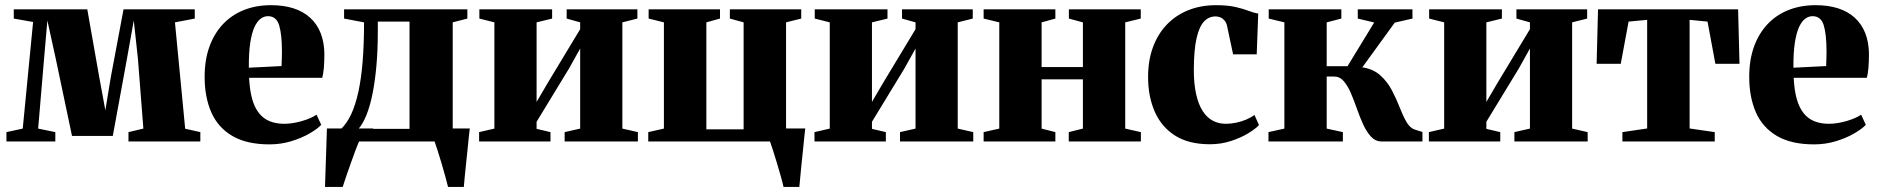

<svg xmlns="http://www.w3.org/2000/svg" viewBox="-20 -560 7436 760"><path d="M5.5 0V-37L70 -51L111 -473L34.5 -486.5V-523H325.5L373 -254L397 -123.5L418.5 -254L469 -523H751V-486.5L672.5 -471.5L713 -50.5L773 -37V0H488.5V-37L547.5 -51L526 -327L509.5 -479L482.5 -327.5L426.5 -22H265L200.5 -328.5L167.5 -479L154.5 -328.5L131 -51L199 -37V0Z M1047 11.5Q956.5 11.5 899.8 -21.8Q843 -55 816.5 -115.2Q790 -175.5 790 -256Q790 -322.5 808.8 -374.8Q827.5 -427 862.2 -464Q897 -501 945.2 -520.2Q993.5 -539.5 1052.5 -539.5Q1153 -539.5 1207.5 -490Q1262 -440.5 1264 -348.5Q1264 -314.5 1261.8 -290.2Q1259.5 -266 1255.5 -252H966Q968.5 -202.5 978.2 -168Q988 -133.5 1005.5 -111.8Q1023 -90 1048 -80Q1073 -70 1105.5 -70Q1137 -70 1174 -80.5Q1211 -91 1233 -106L1251.5 -66Q1237.5 -50.5 1206.2 -32.2Q1175 -14 1133.5 -1.2Q1092 11.5 1047 11.5ZM965 -292 1094.5 -298.5Q1095 -313.5 1095.5 -326.8Q1096 -340 1096 -355Q1096 -423.5 1085 -459.8Q1074 -496 1040.5 -496Q1025.5 -496 1011.8 -486Q998 -476 987.2 -452.8Q976.5 -429.5 970.5 -390.2Q964.5 -351 965 -292Z M1312 0V-45L1328.5 -48Q1352.5 -70.5 1369.8 -107.2Q1387 -144 1398.5 -196.2Q1410 -248.5 1415.5 -317.2Q1421 -386 1421 -471.5L1342 -486.5V-523H1830V-486.5L1772 -471.5V0ZM1399 -50H1601V-474.5H1475.5V-435.5Q1475.5 -362 1470 -300Q1464.5 -238 1454.5 -188.5Q1444.5 -139 1430.2 -104Q1416 -69 1399 -50ZM1266.5 180Q1267.5 147.5 1268.8 108.8Q1270 70 1271.5 29Q1273 -12 1274 -51.5H1458L1402.5 -2.5Q1396.5 10 1387.2 34.8Q1378 59.5 1367.8 88.2Q1357.5 117 1349 142Q1340.5 167 1336.5 180ZM1753.5 180Q1749.5 163.5 1742.5 137.8Q1735.5 112 1727.2 84.5Q1719 57 1711.5 33.5Q1704 10 1699.5 -2L1676.5 -51.5H1839.5Q1837.5 -35 1835 -10.8Q1832.5 13.5 1829.8 40.8Q1827 68 1824.2 94.5Q1821.5 121 1819.2 143.5Q1817 166 1816 180Z M1876.5 0V-37L1937 -51V-471.5L1877.5 -486.5V-523H2165.5V-486.5L2104 -471.5V-156.5L2148.5 -232.5L2276.5 -444.5V-471.5L2223 -486.5V-523H2503V-486.5L2443.5 -471.5V-51L2505 -37V0H2215V-37L2276.5 -51V-368L2232.5 -289L2104 -78V-50L2159 -37V0Z M3081.5 180Q3078 163.5 3070.8 138.2Q3063.5 113 3055.5 86Q3047.5 59 3040 35.8Q3032.5 12.5 3028 0H2546V-37L2608 -51V-471.5L2547.5 -486.5V-523H2830V-486.5L2776 -471.5V-48H2923.5V-471.5L2869 -486.5V-523H3151.5V-486.5L3091.5 -471.5V-51.5H3167.5Q3165.5 -35 3163 -10.8Q3160.5 13.5 3157.8 40.8Q3155 68 3152.2 94.5Q3149.5 121 3147.5 143.5Q3145.5 166 3144 180Z M3204 0V-37L3264.5 -51V-471.5L3205 -486.5V-523H3493V-486.5L3431.5 -471.5V-156.5L3476 -232.5L3604 -444.5V-471.5L3550.5 -486.5V-523H3830.5V-486.5L3771 -471.5V-51L3832.5 -37V0H3542.5V-37L3604 -51V-368L3560 -289L3431.5 -78V-50L3486.5 -37V0Z M3873.5 0V-37L3935.5 -51V-471.5L3873.5 -486.5V-523H4157.5V-486.5L4103 -471.5V-294.5H4266.5V-471.5L4211 -486.5V-523H4495.5V-486.5L4434 -471.5V-51L4496 -37V0H4210.5V-37L4266.5 -51V-246H4103V-51L4157.5 -37V0Z M4769 11Q4685.5 11 4631.5 -23.2Q4577.5 -57.5 4551 -117.8Q4524.5 -178 4524.5 -255.5Q4524.5 -321 4543.8 -373.2Q4563 -425.5 4598.8 -462.8Q4634.5 -500 4684 -519.8Q4733.5 -539.5 4793.5 -539.5Q4840 -539.5 4871 -532.2Q4902 -525 4923.2 -516.8Q4944.5 -508.5 4960.5 -506.5L4954.5 -345H4861L4837.5 -455.5Q4835 -469 4828 -477.8Q4821 -486.5 4811.8 -490.8Q4802.5 -495 4791.5 -495Q4765 -495 4746 -475Q4727 -455 4716.5 -409.2Q4706 -363.5 4705.5 -285Q4705.5 -227.5 4714.8 -186.8Q4724 -146 4740.8 -120.2Q4757.5 -94.5 4780.8 -82.2Q4804 -70 4832 -70Q4851.5 -70 4872.5 -74.2Q4893.5 -78.5 4912.5 -86.5Q4931.5 -94.5 4945.5 -105L4963.5 -65Q4950.5 -50.5 4921.5 -32.8Q4892.5 -15 4853 -2Q4813.5 11 4769 11Z M5001 0V-37L5064 -51V-471.5L5002 -486.5V-523H5289.5V-486.5L5231.5 -471.5V-298H5314L5419.5 -471L5354.5 -486.5V-523H5571V-486.5L5501 -470.5L5372.5 -293.5Q5415.5 -287 5443.2 -262.2Q5471 -237.5 5488.8 -204Q5506.5 -170.5 5519.5 -137Q5532.5 -103.5 5546.5 -78.5Q5560.5 -53.5 5580.5 -47L5610.5 -37.5V0H5449.5Q5425 0 5407.5 -18.5Q5390 -37 5376.5 -66.2Q5363 -95.5 5351.5 -128.5Q5340 -161.5 5327.5 -190.8Q5315 -220 5299.2 -238.5Q5283.5 -257 5261.5 -257H5231.5V-51L5295.5 -37V0Z M5636 0V-37L5696.5 -51V-471.5L5637 -486.5V-523H5925V-486.5L5863.5 -471.5V-156.5L5908 -232.5L6036 -444.5V-471.5L5982.5 -486.5V-523H6262.5V-486.5L6203 -471.5V-51L6264.5 -37V0H5974.5V-37L6036 -51V-368L5992 -289L5863.5 -78V-50L5918.5 -37V0Z M6402 0V-37L6500 -51.5V-481.5L6426.5 -474.5L6395.5 -307.5H6300L6305.5 -523H6860L6865.5 -307.5H6770L6739 -474.5L6668 -481.5V-51.5L6767.5 -37V0Z M7161 11.5Q7070.5 11.5 7013.8 -21.8Q6957 -55 6930.5 -115.2Q6904 -175.5 6904 -256Q6904 -322.5 6922.8 -374.8Q6941.5 -427 6976.2 -464Q7011 -501 7059.2 -520.2Q7107.5 -539.5 7166.5 -539.5Q7267 -539.5 7321.5 -490Q7376 -440.5 7378 -348.5Q7378 -314.5 7375.8 -290.2Q7373.5 -266 7369.5 -252H7080Q7082.5 -202.5 7092.2 -168Q7102 -133.5 7119.5 -111.8Q7137 -90 7162 -80Q7187 -70 7219.5 -70Q7251 -70 7288 -80.5Q7325 -91 7347 -106L7365.5 -66Q7351.5 -50.5 7320.2 -32.2Q7289 -14 7247.5 -1.2Q7206 11.5 7161 11.5ZM7079 -292 7208.5 -298.5Q7209 -313.5 7209.5 -326.8Q7210 -340 7210 -355Q7210 -423.5 7199 -459.8Q7188 -496 7154.5 -496Q7139.5 -496 7125.8 -486Q7112 -476 7101.2 -452.8Q7090.5 -429.5 7084.5 -390.2Q7078.5 -351 7079 -292Z"/></svg>

Font: Merriweather 96pt Black
Style: Regular
Weight: 900
Version: Version 2.100